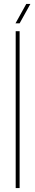

<svg xmlns="http://www.w3.org/2000/svg" viewBox="-20 -959 180 979"><path d="M60 0V-800H80V0ZM59 -840 114 -939H135L80 -840Z"/></svg>

Font: Big Shoulders Stencil Thin
Style: Regular
Weight: 100
Designer: Patric King
Foundry: XO Type Co
Version: Version 2.001